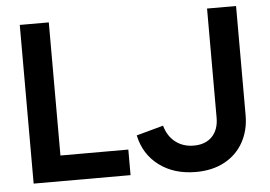

<svg xmlns="http://www.w3.org/2000/svg" viewBox="-52 -816 1261 898"><g transform="rotate(-5 578.0 -366.5)"><path d="M71.5 -745H207.8V-120H526.5V0H71.5ZM571.5 -182.5 698 -217.2Q712 -167 747.8 -139.4Q783.5 -111.8 833.5 -111.8Q888.5 -111.8 919.6 -144.1Q950.8 -176.5 950.8 -232.5V-745H1087V-232.5Q1087 -162.2 1056.5 -106.6Q1026 -51 968.6 -19.5Q911.2 12 832.8 12Q730.8 12 660.8 -40.1Q590.8 -92.2 571.5 -182.5Z"/></g></svg>

Font: Trafiko Sans Variable
Style: Regular
Weight: 400
Designer: Gumpita Rahayu / Trafiko
Foundry: Tokotype / Trafiko
Version: Version 0.001;FEAKit 1.0